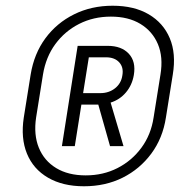

<svg xmlns="http://www.w3.org/2000/svg" viewBox="-20 -760 640 670"><path d="M273 -110Q199 -110 147.5 -140Q96 -170 74 -224Q52 -278 63 -350L87 -500Q99 -573 138.5 -626.5Q178 -680 238.5 -710Q299 -740 373 -740Q448 -740 499 -710Q550 -680 572.5 -626.5Q595 -573 583 -500L559 -350Q548 -278 508 -224Q468 -170 408 -140Q348 -110 273 -110ZM279 -148Q340 -148 390 -173.5Q440 -199 473.5 -244.5Q507 -290 516 -350L540 -500Q550 -561 531 -606Q512 -651 470 -676.5Q428 -702 367 -702Q306 -702 256 -676.5Q206 -651 173 -606Q140 -561 130 -500L106 -350Q97 -290 115.5 -244.5Q134 -199 176 -173.5Q218 -148 279 -148ZM196 -250 251 -600H356Q404 -600 429.5 -572.5Q455 -545 447 -498Q441 -463 419.5 -437.5Q398 -412 366 -402L411 -250H364L323 -395H264L241 -250ZM270 -435H330Q360 -435 381.5 -452Q403 -469 407 -497Q412 -525 396 -542.5Q380 -560 350 -560H290Z"/></svg>

Font: JetBrains Mono NL Thin
Style: Italic
Weight: 100
Italic angle: -9°
Monospace: yes
Designer: Philipp Nurullin, Konstantin Bulenkov
Foundry: JetBrains
Version: Version 2.305; ttfautohint (v1.8.4.7-5d5b)